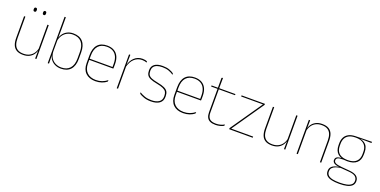

<svg xmlns="http://www.w3.org/2000/svg" viewBox="-18 -1532 5114 2587"><g transform="rotate(20 2539.0 -239.0)"><path d="M73.5 -485.5H92V-175.5Q92 -123 106.2 -85.2Q120.5 -47.5 152.5 -27.2Q184.5 -7 238 -7Q288 -7 324.5 -26.8Q361 -46.5 383.2 -81.2Q405.5 -116 412 -160.5L421 -141.5H415.5Q411 -101 389.2 -66.5Q367.5 -32 329.2 -11.2Q291 9.5 237 9.5Q177 9.5 141 -12.8Q105 -35 89.2 -76.2Q73.5 -117.5 73.5 -174.5ZM408.5 -485.5H427V0H408.5L410.5 -127H408.5ZM185 -591Q174 -591 168.8 -597.8Q163.5 -604.5 163.5 -618.5V-621.5Q163.5 -634.5 168.8 -641.2Q174 -648 185 -648Q196 -648 201.2 -641.2Q206.5 -634.5 206.5 -621.5V-618.5Q206.5 -604.5 201.2 -597.8Q196 -591 185 -591ZM318.5 -591Q307.5 -591 302.2 -597.8Q297 -604.5 297 -618.5V-621.5Q297 -634.5 302.2 -641.2Q307.5 -648 318.5 -648Q329 -648 334.2 -641.2Q339.5 -634.5 339.5 -621.5V-618.5Q339.5 -604.5 334.2 -597.8Q329 -591 318.5 -591Z M778 9.5Q728 9.5 688.2 -11Q648.5 -31.5 625 -68.5Q601.5 -105.5 601 -155.5H595L606 -172Q609 -117.5 633.2 -80.8Q657.5 -44 695.8 -25.5Q734 -7 779 -7Q859 -7 902 -55.5Q945 -104 945 -196V-288.5Q945 -381 902.2 -429.8Q859.5 -478.5 777.5 -478.5Q731.5 -478.5 695 -459Q658.5 -439.5 635 -404.5Q611.5 -369.5 604 -323L595 -341.5H600.5Q605.5 -384 628.2 -418.8Q651 -453.5 689.5 -474.2Q728 -495 779.5 -495Q869 -495 916.2 -441.8Q963.5 -388.5 963.5 -288.5V-196Q963.5 -96 915.8 -43.2Q868 9.5 778 9.5ZM607.5 0H589V-664.5H607.5V-494.5L605.5 -356L606 -346.5V-138L605 -130.5Z M1274 9.5Q1182.5 9.5 1132 -40.2Q1081.5 -90 1081.5 -180.5V-292.5Q1081.5 -392.5 1128.2 -444.8Q1175 -497 1264 -497Q1322.5 -497 1363.2 -473.5Q1404 -450 1425 -405.2Q1446 -360.5 1446 -296.5V-279.5Q1446 -268.5 1445.8 -257.5Q1445.5 -246.5 1444.5 -233H1427.5Q1427.5 -250.5 1427.5 -266.5Q1427.5 -282.5 1427.5 -296Q1427.5 -355.5 1408.8 -396.5Q1390 -437.5 1353.5 -459Q1317 -480.5 1264 -480.5Q1184 -480.5 1142 -432.5Q1100 -384.5 1100 -292.5V-243.5V-239.5V-181Q1100 -140 1111.8 -108Q1123.5 -76 1146 -53.8Q1168.5 -31.5 1201 -19.8Q1233.5 -8 1274.5 -8Q1322 -8 1362 -22.8Q1402 -37.5 1437 -65L1434.5 -43Q1405 -19 1364 -4.8Q1323 9.5 1274 9.5ZM1438 -233H1090V-249.5H1438Z M1594 -308.5 1584.5 -320.5 1590 -325Q1606.5 -402 1654.5 -447.2Q1702.5 -492.5 1772.5 -492.5Q1793.5 -492.5 1809.8 -489Q1826 -485.5 1837 -480.5L1838.5 -462.5Q1825.5 -468 1808.5 -471.5Q1791.5 -475 1771 -475Q1709.5 -475 1662.2 -433.2Q1615 -391.5 1594 -308.5ZM1597 0H1578.5V-485.5H1597L1594.5 -335L1597 -332.5Z M2069.5 9.5Q2011 9.5 1969.2 -5.5Q1927.5 -20.5 1901.5 -37.5L1898.5 -59Q1933.5 -37 1974.8 -22.5Q2016 -8 2070.5 -8Q2139 -8 2178 -34.8Q2217 -61.5 2217 -113.5V-123.5Q2217 -157 2204.5 -179Q2192 -201 2159.5 -216.2Q2127 -231.5 2066.5 -243Q2005 -254.5 1969.5 -270Q1934 -285.5 1919.2 -310.5Q1904.5 -335.5 1904.5 -374.5V-379.5Q1904.5 -434.5 1943.8 -464.5Q1983 -494.5 2061.5 -494.5Q2117.5 -494.5 2157.2 -480Q2197 -465.5 2220.5 -447.5L2223.5 -427Q2193 -449 2153.8 -463.2Q2114.5 -477.5 2061 -477.5Q2014 -477.5 1983.5 -465.8Q1953 -454 1938 -432Q1923 -410 1923 -379.5V-374.5Q1923 -339.5 1936.2 -318.2Q1949.5 -297 1982 -284Q2014.5 -271 2071 -260Q2135 -248 2170.8 -231.2Q2206.5 -214.5 2221 -188.8Q2235.5 -163 2235.5 -124.5V-113.5Q2235.5 -54 2191.8 -22.2Q2148 9.5 2069.5 9.5Z M2531.5 9.5Q2440 9.5 2389.5 -40.2Q2339 -90 2339 -180.5V-292.5Q2339 -392.5 2385.8 -444.8Q2432.5 -497 2521.5 -497Q2580 -497 2620.8 -473.5Q2661.5 -450 2682.5 -405.2Q2703.5 -360.5 2703.5 -296.5V-279.5Q2703.5 -268.5 2703.2 -257.5Q2703 -246.5 2702 -233H2685Q2685 -250.5 2685 -266.5Q2685 -282.5 2685 -296Q2685 -355.5 2666.2 -396.5Q2647.5 -437.5 2611 -459Q2574.5 -480.5 2521.5 -480.5Q2441.5 -480.5 2399.5 -432.5Q2357.5 -384.5 2357.5 -292.5V-243.5V-239.5V-181Q2357.5 -140 2369.2 -108Q2381 -76 2403.5 -53.8Q2426 -31.5 2458.5 -19.8Q2491 -8 2532 -8Q2579.5 -8 2619.5 -22.8Q2659.5 -37.5 2694.5 -65L2692 -43Q2662.5 -19 2621.5 -4.8Q2580.5 9.5 2531.5 9.5ZM2695.5 -233H2347.5V-249.5H2695.5Z M2996 9Q2947.5 9 2917 -5.2Q2886.5 -19.5 2872 -49Q2857.5 -78.5 2857.5 -123V-462.5H2876V-124.5Q2876 -65.5 2903.5 -37Q2931 -8.5 2996.5 -8.5Q3027.5 -8.5 3057.8 -16.2Q3088 -24 3116 -40L3113.5 -20Q3090.5 -7 3059.2 1Q3028 9 2996 9ZM3107 -457H2766V-473H3109.5ZM2875.5 -468H2857.5V-614L2877 -621.5Z M3213.5 -16.5H3528.5V0H3191V-15.5L3504.5 -469.5H3192V-485.5H3527V-470.5Z M3641.5 -485.5H3660V-175.5Q3660 -123 3674.2 -85.2Q3688.5 -47.5 3720.5 -27.2Q3752.5 -7 3806 -7Q3856 -7 3892.5 -26.8Q3929 -46.5 3951.2 -81.2Q3973.5 -116 3980 -160.5L3989 -141.5H3983.5Q3979 -101 3957.2 -66.5Q3935.5 -32 3897.2 -11.2Q3859 9.5 3805 9.5Q3745 9.5 3709 -12.8Q3673 -35 3657.2 -76.2Q3641.5 -117.5 3641.5 -174.5ZM3976.5 -485.5H3995V0H3976.5L3978.5 -127H3976.5Z M4510.5 0H4492V-310Q4492 -363 4477.8 -400.5Q4463.5 -438 4431.5 -458.2Q4399.5 -478.5 4346 -478.5Q4296.5 -478.5 4259.8 -458.8Q4223 -439 4201 -404.2Q4179 -369.5 4172 -325L4163 -344H4168.5Q4173 -385 4194.8 -419.2Q4216.5 -453.5 4255 -474.2Q4293.5 -495 4347 -495Q4407.5 -495 4443.2 -472.8Q4479 -450.5 4494.8 -409.2Q4510.5 -368 4510.5 -311ZM4175.5 0H4157V-485.5H4175.5L4173.5 -358.5H4175.5Z M4832 -138Q4744 -138 4696.8 -179.5Q4649.5 -221 4649.5 -302V-329Q4649.5 -376.5 4667.5 -413Q4685.5 -449.5 4724.8 -471Q4764 -492.5 4827.5 -493.5L5057 -498V-480.5L4870 -482.5L4869.5 -485Q4924 -479.5 4955.2 -458.2Q4986.5 -437 4999.8 -404Q5013 -371 5013 -330V-300.5Q5013 -219.5 4967 -178.8Q4921 -138 4832 -138ZM4829.5 168H4838Q4892 168 4933.5 159.2Q4975 150.5 4998.8 130.2Q5022.5 110 5022.5 75.5V73.5Q5022.5 35.5 4994.8 13.2Q4967 -9 4902 -14L4774.5 -24L4791 -24.5Q4749 -19.5 4716.8 -8.5Q4684.5 2.5 4666.2 22.5Q4648 42.5 4648 74V75.5Q4648 111 4671.2 131.2Q4694.5 151.5 4735.5 159.8Q4776.5 168 4829.5 168ZM4838 185H4829.5Q4770.5 185 4725.5 175Q4680.5 165 4655 141.2Q4629.5 117.5 4629.5 76.5V74.5Q4629.5 39 4649 17Q4668.5 -5 4700.5 -16.2Q4732.5 -27.5 4770 -30.5L4769 -27.5Q4711 -32 4685.2 -48.5Q4659.5 -65 4659.5 -93.5V-94Q4659.5 -112 4668.5 -124.8Q4677.5 -137.5 4697.8 -144.5Q4718 -151.5 4750.5 -151.5V-158L4806 -141H4767.5Q4716.5 -140.5 4696.8 -129Q4677 -117.5 4677 -95V-94.5Q4677 -71 4702 -58Q4727 -45 4789 -39.5L4904.5 -29.5Q4977.5 -23 5009.2 3.2Q5041 29.5 5041 72.5V74.5Q5041 115 5015.2 139.2Q4989.5 163.5 4943.8 174.2Q4898 185 4838 185ZM4832 -154.5Q4885.5 -154.5 4921.5 -171Q4957.5 -187.5 4976 -220.2Q4994.5 -253 4994.5 -300.5V-330Q4994.5 -376.5 4976.5 -409.5Q4958.5 -442.5 4923.2 -459.8Q4888 -477 4836 -477H4831Q4773 -477 4737 -458Q4701 -439 4684.5 -405.5Q4668 -372 4668 -329V-302Q4668 -253.5 4686.2 -220.8Q4704.5 -188 4741 -171.2Q4777.5 -154.5 4832 -154.5Z"/></g></svg>

Font: Anek Kannada Medium Thin
Style: Regular
Weight: 250
Version: Version 1.003